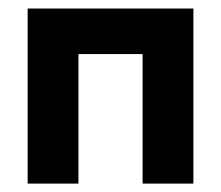

<svg xmlns="http://www.w3.org/2000/svg" viewBox="-20 -437 526 457"><path d="M45.8 0V-416.7H440.3V0H319.4V-308.3H166.7V0Z"/></svg>

Font: Afacad Flux
Style: Regular
Weight: 400
Designer: Kristian Moeller
Foundry: Dicotype
Version: Version 1.100